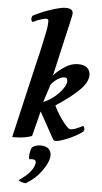

<svg xmlns="http://www.w3.org/2000/svg" viewBox="-66 -800 591 1110"><g transform="rotate(5 230.0 -245.0)"><path d="M230 -365Q260 -397 296 -419.5Q332 -442 369 -442Q406 -442 423 -425.5Q440 -409 440 -385Q440 -342 391 -294.5Q342 -247 259 -193Q262 -184 274 -162.5Q286 -141 301.5 -119Q317 -97 332.5 -80Q348 -63 357 -63Q371 -63 387.5 -69.5Q404 -76 430 -89Q436 -81 437.5 -73.5Q439 -66 433 -56Q418 -45 399 -34Q380 -23 359 -13.5Q338 -4 317.5 3Q297 10 280 12Q269 12 264 5Q259 -2 257 -6Q239 -40 217 -79Q195 -118 177 -151L140 -5Q124 1 106.5 4.5Q89 8 73 9.5Q57 11 44.5 11Q32 11 26 11L129 -433Q135 -457 142.5 -489Q150 -521 156.5 -552.5Q163 -584 168.5 -611Q174 -638 175 -652Q176 -662 176 -673.5Q176 -685 168 -687Q157 -689 135 -682Q113 -675 86 -662Q78 -666 77 -677.5Q76 -689 81 -697Q99 -707 125 -718.5Q151 -730 178 -739Q205 -748 229 -754Q253 -760 266 -760Q292 -760 302 -752.5Q312 -745 312 -731Q312 -728 310 -717Q308 -706 299.5 -669Q291 -632 274.5 -560.5Q258 -489 230 -365ZM146 60Q155 53 168 49Q181 45 190 45Q232 45 246.5 66Q261 87 254 116Q247 148 215 192Q183 236 128 270Q119 271 103.5 266Q88 261 85 256Q92 251 105 241.5Q118 232 132 219Q146 206 157.5 189.5Q169 173 173 155Q176 143 172.5 137Q169 131 162.5 129.5Q156 128 148.5 129Q141 130 136 130Q133 126 133 115.5Q133 105 135 93Q137 81 140 71.5Q143 62 146 60ZM298 -359Q281 -359 260.5 -346.5Q240 -334 221 -311L187 -207Q212 -216 235.5 -233Q259 -250 276.5 -268.5Q294 -287 304.5 -305.5Q315 -324 315 -338Q315 -351 309.5 -355Q304 -359 298 -359Z"/></g></svg>

Font: Lusitana
Style: Bold Italic
Weight: 700
Designer: Ana Paula Megda
Foundry: Ana Paula Megda
Version: Version 1.000; ttfautohint (v1.1) -l 8 -r 50 -G 200 -x 14 -D